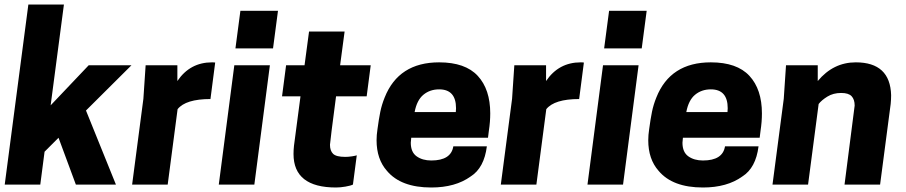

<svg xmlns="http://www.w3.org/2000/svg" viewBox="-20 -820 4027 853"><path d="M495 0H317L240 -208L178 -146L159 0H1L106 -800H264L205 -352L374 -530H564L362 -329Z M725 0H567L617 -381L627 -530H768V-460Q824 -543 922 -543Q933 -543 936 -542L915 -380Q805 -380 769 -335Z M1110 0H952L1021 -530H1179ZM1193 -605H1026L1048 -772H1215Z M1473 13Q1284 13 1284 -136Q1284 -153 1286 -172L1315 -392H1233L1251 -530H1333L1353 -680H1511L1491 -530H1627L1609 -392H1473Q1447 -195 1446 -177Q1446 -150 1460 -136.5Q1474 -123 1514 -123Q1528 -123 1544 -125.5Q1560 -128 1565 -130L1548 0Q1538 5 1515 9Q1492 13 1473 13Z M1896 13Q1761 13 1699 -61Q1653 -113 1653 -197Q1653 -220 1657 -246Q1663 -291 1669.5 -323Q1676 -355 1689 -387Q1751 -543 1931 -543Q2047 -543 2102.5 -483Q2158 -423 2158 -316Q2158 -279 2152 -240L2148 -208H1807L1805 -186Q1805 -144 1831 -125.5Q1857 -107 1896 -107Q1984 -107 1994 -170H2143Q2131 -74 2071 -36Q2003 13 1896 13ZM2005 -322 2006 -339Q2006 -423 1931 -423Q1890 -423 1861 -399Q1832 -375 1822 -322Z M2363 0H2205L2255 -381L2265 -530H2406V-460Q2462 -543 2560 -543Q2571 -543 2574 -542L2553 -380Q2443 -380 2407 -335Z M2748 0H2590L2659 -530H2817ZM2831 -605H2664L2686 -772H2853Z M3103 13Q2968 13 2906 -61Q2860 -113 2860 -197Q2860 -220 2864 -246Q2870 -291 2876.5 -323Q2883 -355 2896 -387Q2958 -543 3138 -543Q3254 -543 3309.5 -483Q3365 -423 3365 -316Q3365 -279 3359 -240L3355 -208H3014L3012 -186Q3012 -144 3038 -125.5Q3064 -107 3103 -107Q3191 -107 3201 -170H3350Q3338 -74 3278 -36Q3210 13 3103 13ZM3212 -322 3213 -339Q3213 -423 3138 -423Q3097 -423 3068 -399Q3039 -375 3029 -322Z M3890 0H3732L3777 -351Q3777 -378 3763.5 -392.5Q3750 -407 3717 -407Q3682 -407 3656 -391Q3630 -375 3617 -358L3570 0H3412L3462 -381L3472 -530H3613V-460Q3682 -543 3782 -543Q3935 -543 3939 -397Q3939 -378 3937 -358Z"/></svg>

Font: Tanohe Sans
Style: Bold Italic
Weight: 700
Designer: Village Type and Design LLC & Cristiano Sobral
Foundry: Cooper Hewitt Smithsonian Design Museum
Version: Version 1.00;September 29, 2021;FontCreator 13.0.0.2655 64-b